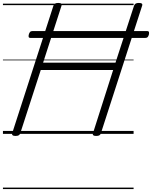

<svg xmlns="http://www.w3.org/2000/svg" viewBox="-20 -910 1033 1305"><path d="M85 14Q57 14 63 -5L343 -871Q346 -881 353.5 -885.5Q361 -890 376 -890Q405 -890 398 -871L273 -484H765L891 -871Q895 -881 902 -885.5Q909 -890 924 -890Q953 -890 946 -871L666 -5Q663 5 656 9.5Q649 14 633 14Q605 14 612 -5L749 -434H257L118 -5Q115 5 107.5 9.5Q100 14 85 14ZM190 -652Q177 -652 175 -658.5Q173 -665 176 -676Q179 -687 184.5 -693Q190 -699 202 -699H977Q991 -699 992.5 -692Q994 -685 992 -675Q989 -664 983.5 -658Q978 -652 966 -652ZM0 365H888V375H0ZM0 -20H888V0H0ZM0 -505H888V-500H0ZM0 -885H888V-875H0Z"/></svg>

Font: Playwrite DK Loopet Guides
Style: Regular
Weight: 400
Designer: Veronika Burian, José Scaglione
Foundry: TypeTogether
Version: Version 1.003